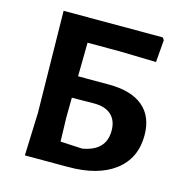

<svg xmlns="http://www.w3.org/2000/svg" viewBox="-98 -735 794 826"><g transform="rotate(15 299.5 -322.0)"><path d="M85 0 92 -191 85 -644H527L534 -633L526 -534L364 -538H220L218 -388H355Q455 -388 507.5 -344Q560 -300 560 -216Q560 -114 485.5 -57Q411 0 278 0ZM215 -204 218 -97 315 -92Q418 -109 418 -199Q418 -245 390.5 -269.5Q363 -294 311 -293L216 -292Z"/></g></svg>

Font: Alegreya Sans SC
Style: Bold
Weight: 700
Designer: Juan Pablo del Peral
Foundry: Huerta Tipografica
Version: Version 2.007